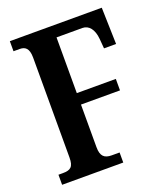

<svg xmlns="http://www.w3.org/2000/svg" viewBox="-132 -805 776 897"><g transform="rotate(-20 255.5 -357.0)"><path d="M22 0H326V-50H287C251 -50 233 -65 233 -110V-322H427V-379H233V-656H362C393 -656 416 -629 420 -580L424 -532H484L479 -714H22V-664H53C79 -664 98 -652 98 -605V-108C98 -61 82 -50 44 -50H22Z"/></g></svg>

Font: Noto Serif Khmer ExtraCondensed
Style: Bold
Weight: 700
Width: 2
Designer: Danh Hong and the Monotype Design Team
Foundry: Monotype Imaging Inc.
Version: Version 2.004